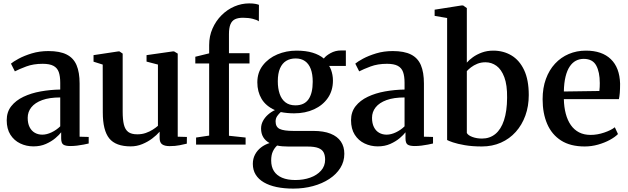

<svg xmlns="http://www.w3.org/2000/svg" viewBox="-20 -851 3696 1130"><path d="M177 10.5Q135 10.5 99 -6.8Q63 -24 41.2 -58.2Q19.5 -92.5 19.5 -143.5Q19.5 -192 46.2 -226Q73 -260 118.2 -281.5Q163.5 -303 219.5 -313Q275.5 -323 334.5 -324V-363.5Q334.5 -402.5 325.8 -427Q317 -451.5 294.5 -463.5Q272 -475.5 231 -475.5Q176.5 -475.5 134.5 -459.8Q92.5 -444 67.5 -431L44.5 -476.5Q57.5 -488 89.8 -505.5Q122 -523 167.2 -536.8Q212.5 -550.5 265 -550.5Q332 -550.5 372.2 -530.2Q412.5 -510 430.5 -467.8Q448.5 -425.5 448.5 -359.5V-46.5L502 -45V-6.5Q491 -4 472.8 -0.2Q454.5 3.5 434 6Q413.5 8.5 394.5 8.5Q365.5 8.5 352.8 0Q340 -8.5 340 -37V-72.5Q329 -57.5 306 -38Q283 -18.5 250.5 -4Q218 10.5 177 10.5ZM229 -58.5Q255 -58.5 283.8 -72.2Q312.5 -86 334.5 -107.5V-277.5Q271 -277.5 228.5 -262Q186 -246.5 164.5 -219.5Q143 -192.5 143 -157.5Q143 -125 154.2 -102.8Q165.5 -80.5 185 -69.5Q204.5 -58.5 229 -58.5Z M978 9Q949.5 9 934.5 -1.5Q919.5 -12 919.5 -39V-76Q902.5 -56 876 -36Q849.5 -16 817.2 -2.8Q785 10.5 749.5 10.5Q661 10.5 623 -36.5Q585 -83.5 585 -189.5L584.5 -471L530.5 -488V-526.5L676.5 -548.5H683L702 -535.5V-193.5Q702 -147 709.2 -117.5Q716.5 -88 735 -74.2Q753.5 -60.5 788 -60.5Q815.5 -60.5 838.2 -68.5Q861 -76.5 879 -88Q897 -99.5 909.5 -110.5V-471L842.5 -488.5V-526.5L997 -548.5H1004.5L1026 -535.5V-46.5L1080 -45L1079.5 -5.5Q1062.5 -1.5 1037 3.8Q1011.5 9 978 9Z M1134 0V-41.5L1211 -53V-477.5H1129.5V-517L1211 -537V-586Q1211 -638.5 1230.8 -683.2Q1250.5 -728 1283.8 -761.2Q1317 -794.5 1359.2 -812.8Q1401.5 -831 1446.5 -831Q1469.5 -831 1483.2 -828.2Q1497 -825.5 1504 -822.5L1503.5 -725.5Q1492.5 -734 1467.5 -740.2Q1442.5 -746.5 1410.5 -746.5Q1381.5 -746.5 1363.2 -737.8Q1345 -729 1336.2 -707.8Q1327.5 -686.5 1327.5 -650V-538H1448.5V-477.5H1327.5V-52L1425.5 -41.5V0Z M1706 259Q1652 259 1608 249.8Q1564 240.5 1532.8 222.2Q1501.5 204 1484.8 176.8Q1468 149.5 1468 113.5Q1468 83 1481 58.5Q1494 34 1516.2 16.8Q1538.5 -0.5 1566.5 -9Q1542 -22.5 1529.2 -43.8Q1516.5 -65 1516.5 -94.5Q1516.5 -118 1527.5 -138.8Q1538.5 -159.5 1557 -176Q1575.5 -192.5 1598 -203Q1544.5 -227 1519.5 -269.2Q1494.5 -311.5 1494.5 -366Q1494.5 -424.5 1527 -466.5Q1559.5 -508.5 1612.2 -530.8Q1665 -553 1725 -553Q1780 -553 1820 -540.8Q1860 -528.5 1886 -506.5Q1897 -522.5 1925.2 -538.2Q1953.5 -554 1987 -554H2015.5V-463H1917Q1923.5 -453.5 1928.5 -439.8Q1933.5 -426 1936.5 -410Q1939.5 -394 1939.5 -377Q1939.5 -318 1909.8 -274.8Q1880 -231.5 1828.5 -207.8Q1777 -184 1711 -184Q1690.5 -184 1670 -186Q1649.5 -188 1632.5 -191.5Q1620.5 -181 1611.2 -167.5Q1602 -154 1602 -136Q1602 -104 1626 -92.2Q1650 -80.5 1707 -80.5H1823.5Q1885 -80.5 1925.5 -64.2Q1966 -48 1986.2 -18Q2006.5 12 2006.5 54Q2006.5 100 1983 137.5Q1959.5 175 1918 202.2Q1876.5 229.5 1822.2 244.2Q1768 259 1706 259ZM1718 208.5Q1766 208.5 1805.5 194.5Q1845 180.5 1869.2 153.5Q1893.5 126.5 1893.5 88.5Q1893.5 63.5 1884.8 46.2Q1876 29 1853.5 20.2Q1831 11.5 1790 11.5H1678.5Q1659 11.5 1641.8 10Q1624.5 8.5 1611 5.5Q1595.5 19.5 1585.8 40.5Q1576 61.5 1576 93.5Q1576 130.5 1592.2 156Q1608.5 181.5 1640.2 195Q1672 208.5 1718 208.5ZM1718.5 -231Q1771 -231 1795.8 -266.8Q1820.5 -302.5 1820.5 -370Q1820.5 -414.5 1809 -445Q1797.5 -475.5 1775.2 -491.2Q1753 -507 1720 -507Q1688 -507 1664.5 -492.8Q1641 -478.5 1628 -448.8Q1615 -419 1615 -372.5Q1615 -331 1625.8 -299Q1636.5 -267 1659.5 -249Q1682.5 -231 1718.5 -231Z M2203.5 10.5Q2161.5 10.5 2125.5 -6.8Q2089.5 -24 2067.8 -58.2Q2046 -92.5 2046 -143.5Q2046 -192 2072.8 -226Q2099.5 -260 2144.8 -281.5Q2190 -303 2246 -313Q2302 -323 2361 -324V-363.5Q2361 -402.5 2352.2 -427Q2343.5 -451.5 2321 -463.5Q2298.5 -475.5 2257.5 -475.5Q2203 -475.5 2161 -459.8Q2119 -444 2094 -431L2071 -476.5Q2084 -488 2116.2 -505.5Q2148.5 -523 2193.8 -536.8Q2239 -550.5 2291.5 -550.5Q2358.5 -550.5 2398.8 -530.2Q2439 -510 2457 -467.8Q2475 -425.5 2475 -359.5V-46.5L2528.5 -45V-6.5Q2517.5 -4 2499.2 -0.2Q2481 3.5 2460.5 6Q2440 8.5 2421 8.5Q2392 8.5 2379.2 0Q2366.5 -8.5 2366.5 -37V-72.5Q2355.5 -57.5 2332.5 -38Q2309.5 -18.5 2277 -4Q2244.5 10.5 2203.5 10.5ZM2255.5 -58.5Q2281.5 -58.5 2310.2 -72.2Q2339 -86 2361 -107.5V-277.5Q2297.5 -277.5 2255 -262Q2212.5 -246.5 2191 -219.5Q2169.5 -192.5 2169.5 -157.5Q2169.5 -125 2180.8 -102.8Q2192 -80.5 2211.5 -69.5Q2231 -58.5 2255.5 -58.5Z M2538 -757.5V-794L2697 -819H2705.5L2727.5 -803.5V-482.5Q2740.5 -498 2763 -514.2Q2785.5 -530.5 2816 -541.8Q2846.5 -553 2883 -553Q2942.5 -553 2989.8 -525Q3037 -497 3064.5 -439Q3092 -381 3092 -291.5Q3092 -226 3072 -170.8Q3052 -115.5 3015.5 -74.8Q2979 -34 2928.2 -11.5Q2877.5 11 2816 11Q2759 11 2715.8 3.5Q2672.5 -4 2645.5 -13.2Q2618.5 -22.5 2611.5 -27V-745ZM2837.5 -484.5Q2811 -484.5 2789.5 -475.8Q2768 -467 2752.2 -454.8Q2736.5 -442.5 2727.5 -432.5V-68.5Q2734.5 -54.5 2760 -45Q2785.5 -35.5 2817 -35.5Q2862.5 -35.5 2895.5 -62.5Q2928.5 -89.5 2946.2 -143.2Q2964 -197 2964.5 -275.5Q2965.5 -350.5 2948.2 -396.5Q2931 -442.5 2902 -463.5Q2873 -484.5 2837.5 -484.5Z M3421 11Q3337 11 3282.2 -24Q3227.5 -59 3200.5 -121.5Q3173.5 -184 3173.5 -267Q3173.5 -333.5 3192.8 -386.2Q3212 -439 3246.5 -476.2Q3281 -513.5 3327.5 -533.2Q3374 -553 3428.5 -553Q3523 -553 3575 -502.8Q3627 -452.5 3629.5 -358.5Q3629.5 -327 3627.8 -305Q3626 -283 3622.5 -267.5H3298.5Q3299.5 -220.5 3309.8 -181.8Q3320 -143 3339.5 -115Q3359 -87 3388 -72Q3417 -57 3456 -57Q3495.5 -57 3536 -70.8Q3576.5 -84.5 3598.5 -102L3617 -62Q3600 -44.5 3569.5 -27.8Q3539 -11 3500.2 0Q3461.5 11 3421 11ZM3298.5 -312.5 3507.5 -315.5Q3509 -326.5 3509.5 -338.8Q3510 -351 3510 -362Q3510 -427 3488.8 -465.8Q3467.5 -504.5 3415.5 -504.5Q3390 -504.5 3369.2 -493.5Q3348.5 -482.5 3333 -459.5Q3317.5 -436.5 3308.5 -400Q3299.5 -363.5 3298.5 -312.5Z"/></svg>

Font: Merriweather 60pt SemiBold
Style: Regular
Weight: 600
Version: Version 2.100